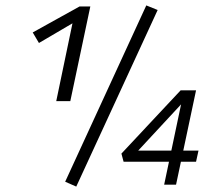

<svg xmlns="http://www.w3.org/2000/svg" viewBox="-20 -683 791 710"><path d="M188 -309 252 -616 291 -622 124 -524 101 -563 274 -659H314L240 -309ZM262 7 221 -11 521 -663 563 -646ZM429 -115 648 -349H705L631 0H587L657 -332H682L478 -112L456 -126H714L705 -85H437Z"/></svg>

Font: Ysabeau Infant
Style: Italic
Weight: 400
Italic angle: -12°
Designer: Christian Thalmann (Catharsis Fonts)
Version: Version 2.001;gftools[0.9.30]; featfreeze: ss01,ss02,lnum